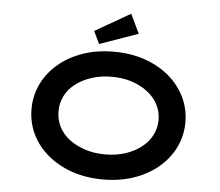

<svg xmlns="http://www.w3.org/2000/svg" viewBox="-61 -1005 1244 1084"><g transform="rotate(5 561.0 -463.0)"><path d="M562 10Q465 10 385.5 -17.5Q306 -45 247 -94.5Q188 -144 156.5 -210Q125 -276 125 -352Q125 -428 157 -494Q189 -560 247.5 -609.5Q306 -659 385.5 -686.5Q465 -714 561 -714Q657 -714 736.5 -686.5Q816 -659 874.5 -609.5Q933 -560 965 -494Q997 -428 997 -352Q997 -276 965 -210Q933 -144 874.5 -94.5Q816 -45 736.5 -17.5Q657 10 562 10ZM561 -132Q624 -132 675.5 -149Q727 -166 765 -195.5Q803 -225 824 -265Q845 -305 845 -352Q845 -399 824 -439Q803 -479 765 -508.5Q727 -538 675.5 -555Q624 -572 561 -572Q499 -572 447 -555Q395 -538 356.5 -508.5Q318 -479 298 -439Q278 -399 278 -352Q278 -305 298 -265Q318 -225 356.5 -195.5Q395 -166 447 -149Q499 -132 561 -132ZM473 -750 439 -821 639 -936 691 -827Z"/></g></svg>

Font: Lexend Zetta SemiBold
Style: Regular
Weight: 600
Designer: Bonnie Shaver-Troup, Thomas Jockin
Foundry: Lexend
Version: Version 1.007